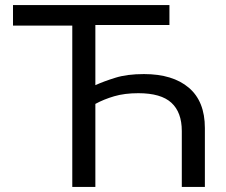

<svg xmlns="http://www.w3.org/2000/svg" viewBox="-20 -733 886 753"><path d="M263.5 0V-632.5H31V-713H644.5V-635H354V-399Q387 -414 432.8 -428.2Q478.5 -442.5 544.5 -442.5Q657.5 -442.5 720.5 -389Q783.5 -335.5 783.5 -231V0H693V-219Q693 -292.5 652.2 -330Q611.5 -367.5 522.5 -367.5Q468.5 -367.5 427.8 -355.5Q387 -343.5 354 -325.5V0Z"/></svg>

Font: Heraclito
Style: Regular
Weight: 400
Designer: Kostas Bartsokas (font) & Cristiano Sobral (main changes)
Foundry: Kostas Bartsokas (font) & Cristiano Sobral (main changes)
Version: Version 1.00;July 8, 2020;FontCreator 13.0.0.2655 64-bit